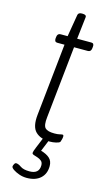

<svg xmlns="http://www.w3.org/2000/svg" viewBox="-131 -697 550 954"><g transform="rotate(15 144.0 -220.0)"><path d="M176 6Q128 6 102 -19.5Q76 -45 83 -108L122 -478H85Q70 -478 71 -496L72 -505Q74 -523 90 -523H126L145 -636Q147 -650 165 -650H169Q190 -650 188 -636L175 -523H248Q263 -523 261 -505L260 -496Q258 -478 242 -478H171L132 -108Q127 -65 139.5 -52Q152 -39 187 -39Q204 -39 213.5 -41.5Q223 -44 229 -44Q234 -44 234 -35Q234 -29 231.5 -19.5Q229 -10 227 -6Q222 -1 207 2.5Q192 6 176 6ZM111 210Q91 210 72.5 203.5Q54 197 41.5 188.5Q29 180 29 173Q29 169 33 161Q37 153 43 153Q54 153 69.5 164Q85 175 116 175Q166 175 166 131Q166 116 157 108.5Q148 101 137 97.5Q126 94 117 91Q108 88 108 82Q108 75 117 53.5Q126 32 139 0H171L146 61Q175 69 191 83.5Q207 98 207 124Q207 164 181.5 187Q156 210 111 210Z"/></g></svg>

Font: Asap Condensed Condensed ExtraLight
Style: Italic
Weight: 200
Width: 3
Italic angle: -6°
Designer: Pablo Cosgaya
Foundry: Omnibus-Type
Version: Version 3.001; ttfautohint (v1.8.4.7-5d5b)